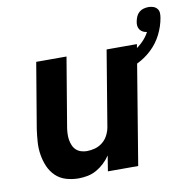

<svg xmlns="http://www.w3.org/2000/svg" viewBox="-77 -745 827 830"><g transform="rotate(-10 336.5 -330.5)"><path d="M203 8Q174 8 147.5 0Q121 -8 102 -26.5Q83 -45 72.5 -69.5Q62 -94 57.5 -121.5Q53 -149 55 -177.5Q57 -206 61 -234L109 -520H242L191 -216Q189 -203 188.5 -189.5Q188 -176 190 -163.5Q192 -151 197 -139Q202 -127 211 -118.5Q220 -110 232.5 -106Q245 -102 258 -102Q276 -102 294 -107Q312 -112 327 -124Q342 -136 351 -153.5Q360 -171 363 -189L418 -520H551L465 0H332L343 -68Q331 -50 315.5 -35.5Q300 -21 281.5 -10.5Q263 0 242.5 4Q222 8 203 8ZM466 -410 450 -461Q472 -466 494.5 -474.5Q517 -483 537 -495.5Q557 -508 574.5 -525.5Q592 -543 603 -564Q594 -565 586 -569Q578 -573 572.5 -580.5Q567 -588 566 -597.5Q565 -607 567 -616Q569 -627 573.5 -637.5Q578 -648 586.5 -655.5Q595 -663 606 -666Q617 -669 628 -669Q639 -669 649 -665.5Q659 -662 665.5 -654Q672 -646 672.5 -635.5Q673 -625 671 -614Q665 -578 647.5 -543Q630 -508 601.5 -481Q573 -454 537.5 -437Q502 -420 466 -410Z"/></g></svg>

Font: Iosevka Aile Extrabold
Style: Italic
Weight: 800
Italic angle: -9°
Designer: Belleve Invis
Foundry: Belleve Invis
Version: Version 31.1.0; ttfautohint (v1.8.4)